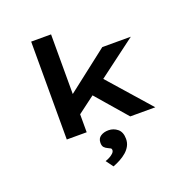

<svg xmlns="http://www.w3.org/2000/svg" viewBox="-172 -905 1343 1364"><g transform="rotate(-20 499.5 -223.5)"><path d="M345.8 -126 303.3 -246 670 -530.7H885.7ZM208.5 0V-740H358.9V0ZM688.3 0 426.7 -302.5 534.4 -389.6 877.7 0ZM455.4 293.1 415.3 238.5Q429.3 234.3 445.9 225.7Q462.5 217.2 475.1 205.4Q487.6 193.6 487.6 180.7Q487.6 170.7 480.6 166.6Q473.5 162.4 462.6 157.6Q445.2 150 435 138.6Q424.9 127.2 424.9 104.5Q424.9 71.3 449 55.4Q473.2 39.4 508.2 39.4Q546.7 39.4 576.2 63.6Q605.8 87.9 605.8 139.4Q605.8 168.2 593.2 191.9Q580.6 215.6 558.8 234.6Q536.9 253.6 510.1 268Q483.3 282.4 455.4 293.1Z"/></g></svg>

Font: Lexend Zetta
Style: Regular
Weight: 400
Designer: Bonnie Shaver-Troup, Thomas Jockin
Foundry: Lexend
Version: Version 1.007